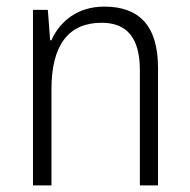

<svg xmlns="http://www.w3.org/2000/svg" viewBox="-20 -562 576 582"><path d="M296 -542C215 -542 161 -497 136 -440H132L125 -532H80V0H136V-292C136 -427 189 -493 288 -493C364 -493 404 -448 404 -349V0H459V-356C459 -484 402 -542 296 -542Z"/></svg>

Font: Noto Sans Devanagari SemiCondensed Light
Style: Regular
Weight: 300
Width: 4
Designer: Jelle Bosma - Monotype Design Team
Foundry: Monotype Imaging Inc.
Version: Version 2.004